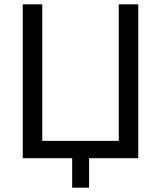

<svg xmlns="http://www.w3.org/2000/svg" viewBox="-20 -730 743 886"><path d="M313 136H391V0H618V-710H528V-80H175V-710H85V0H313Z"/></svg>

Font: FIGSv2-sans-serif Medium
Style: Regular
Weight: 500
Designer: Matt McInerney, Pablo Impallari, Rodrigo Fuenzalida,Mirko Velimirovic
Foundry: Matt McInerney, Pablo Impallari, Rodrigo Fuenzalida
Version: Version 4.021;hotconv 1.0.109;makeotfexe 2.5.65596